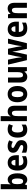

<svg xmlns="http://www.w3.org/2000/svg" viewBox="2357 -3157 810 5564"><g transform="rotate(-90 2762.0 -375.0)"><path d="M208 -578V-760H62V0H177L199 -59H208C241 -14 276 10 339 10C451 10 521 -93 521 -275C521 -456 450 -557 342 -557C280 -557 237 -528 208 -477H202C205 -513 208 -548 208 -578ZM293 -437C348 -437 373 -383 373 -277C373 -165 346 -110 295 -110C231 -110 208 -159 208 -266V-290C208 -387 230 -437 293 -437Z M828 -557C686 -557 601 -458 601 -271C601 -89 689 10 846 10C917 10 969 -2 1018 -28V-143C965 -115 920 -102 864 -102C787 -102 748 -148 746 -234H1046V-309C1046 -465 965 -557 828 -557ZM832 -449C883 -449 910 -404 911 -334H748C751 -414 783 -449 832 -449Z M1483 -162C1483 -250 1435 -293 1355 -332C1275 -371 1257 -382 1257 -409C1257 -434 1277 -448 1313 -448C1351 -448 1396 -432 1437 -410L1477 -514C1423 -543 1371 -558 1310 -558C1192 -558 1118 -501 1118 -402C1118 -317 1162 -271 1242 -234C1324 -196 1342 -180 1342 -153C1342 -123 1320 -107 1275 -107C1226 -107 1166 -125 1119 -151V-21C1169 1 1220 10 1284 10C1415 10 1483 -53 1483 -162Z M1789 10C1847 10 1894 -5 1933 -32V-153C1893 -126 1848 -111 1802 -111C1739 -111 1704 -163 1704 -272C1704 -380 1740 -437 1801 -437C1836 -437 1870 -426 1905 -407L1947 -521C1905 -544 1855 -558 1796 -558C1644 -558 1556 -452 1556 -271C1556 -78 1641 10 1789 10Z M2179 -604V-760H2033V0H2179V-258C2179 -376 2199 -435 2270 -435C2315 -435 2335 -397 2335 -319V0H2480V-359C2480 -492 2417 -557 2313 -557C2252 -557 2205 -532 2178 -478H2169C2175 -511 2179 -554 2179 -604Z M3052 -275C3052 -457 2957 -558 2818 -558C2661 -558 2581 -447 2581 -275C2581 -109 2667 10 2815 10C2975 10 3052 -111 3052 -275ZM2729 -274C2729 -385 2755 -441 2817 -441C2879 -441 2904 -384 2904 -275C2904 -165 2879 -106 2817 -106C2755 -106 2729 -166 2729 -274Z M3599 -548H3454V-281C3454 -173 3436 -113 3363 -113C3317 -113 3298 -153 3298 -232V-548H3153V-191C3153 -59 3214 10 3319 10C3381 10 3432 -16 3461 -69H3469L3487 0H3599Z M4073 -267 4129 0H4292L4424 -548H4282L4233 -319C4222 -266 4213 -198 4209 -149H4206C4200 -199 4189 -265 4179 -317L4130 -548H3966L3915 -319C3905 -269 3893 -198 3888 -149H3885C3881 -205 3870 -277 3860 -330L3815 -548H3671L3801 0H3961L4019 -265C4029 -311 4039 -376 4045 -417H4048C4053 -379 4062 -315 4073 -267Z M4699 -557C4557 -557 4472 -458 4472 -271C4472 -89 4560 10 4717 10C4788 10 4840 -2 4889 -28V-143C4836 -115 4791 -102 4735 -102C4658 -102 4619 -148 4617 -234H4917V-309C4917 -465 4836 -557 4699 -557ZM4703 -449C4754 -449 4781 -404 4782 -334H4619C4622 -414 4654 -449 4703 -449Z M5297 -558C5232 -558 5183 -529 5154 -477H5147L5129 -548H5016V0H5162V-258C5162 -381 5182 -435 5251 -435C5300 -435 5318 -395 5318 -319V0H5463V-359C5463 -492 5401 -558 5297 -558Z"/></g></svg>

Font: Noto Sans Oriya Cond Bold
Style: Bold
Weight: 700
Width: 3
Designer: Amélie Bonet and Sol Matas
Foundry: Google LLC
Version: Version 2.006